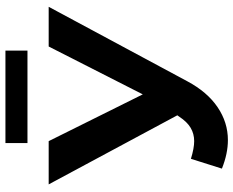

<svg xmlns="http://www.w3.org/2000/svg" viewBox="-96 -747 858 706"><g transform="rotate(-90 333.0 -394.0)"><path d="M661 -644 387 -134Q348 -61 292 -23Q236 15 171 15Q121 15 66 -7L102 -121Q141 -109 167 -109Q194 -109 216 -122Q238 -135 257 -164L262 -171L8 -644H167L339 -298L515 -644ZM160 -803H500V-722H160Z"/></g></svg>

Font: Montserrat Ace
Style: Bold
Weight: 700
Designer: Julieta Ulanovsky
Foundry: Julieta Ulanovsky
Version: Version 1